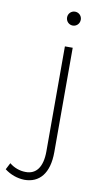

<svg xmlns="http://www.w3.org/2000/svg" viewBox="-190 -753 536 993"><g transform="rotate(10 78.0 -256.0)"><path d="M121 -707C101 -707 85 -691 85 -671C85 -650 101 -634 121 -634C141 -634 157 -650 157 -671C157 -691 141 -707 121 -707ZM141 27V-521H100V30C100 113 68 155 12 154C-18 154 -49 143 -73 123L-91 158C-61 181 -25 194 13 195C91 195 141 140 141 27Z"/></g></svg>

Font: Montserrat ExtraLight
Style: Regular
Weight: 250
Designer: Julieta Ulanovsky
Foundry: Julieta Ulanovsky
Version: Version 4.000